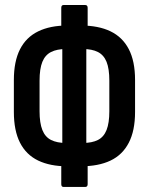

<svg xmlns="http://www.w3.org/2000/svg" viewBox="-20 -723 589 759"><path d="M245.7 -65.6Q178.2 -65.6 130.7 -88.4Q83.3 -111.3 59 -159.1Q34.8 -206.8 34.8 -280.3V-406.8Q34.8 -480.2 59 -528Q83.3 -575.8 130.7 -598.9Q178.2 -622.1 245.7 -622.1H299.9Q369.1 -622.1 416.6 -599.3Q464.2 -576.4 489 -528.9Q513.9 -481.4 513.9 -406.8V-280.3Q513.9 -206.2 489 -158.5Q464.2 -110.7 416.6 -88.1Q369.1 -65.6 299.9 -65.6ZM240.5 -157.9H307.5Q343.9 -157.9 367.1 -169.7Q390.3 -181.4 401.3 -209.2Q412.2 -237 412.2 -283.1V-404Q412.2 -451.1 401.3 -478.4Q390.3 -505.6 367.1 -517.4Q343.9 -529.2 307.5 -529.2H240.5Q205.2 -529.2 181.8 -517.4Q158.4 -505.6 147.4 -478.4Q136.4 -451.1 136.4 -404V-283.1Q136.4 -237 147.4 -209.2Q158.4 -181.4 181.8 -169.7Q205.2 -157.9 240.5 -157.9ZM231.5 16.1Q222.2 16.1 222.2 5.2V-79.5L226.3 -95.3V-583.4L222.2 -594.6V-692.2Q222.2 -703.2 231.5 -703.2H316.6Q326.5 -703.2 326.5 -692.2V-594.6L321.2 -581.6V-97.1L326.5 -79.5V5.2Q326.5 16.1 316.6 16.1Z"/></svg>

Font: Sofia Sans Extra Condensed
Style: Regular
Weight: 400
Designer: Botio Nikoltchev, Ani Petrova
Foundry: lettersoup
Version: Version 4.101